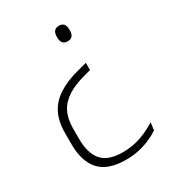

<svg xmlns="http://www.w3.org/2000/svg" viewBox="-162 -586 760 840"><g transform="rotate(-30 218.0 -166.5)"><path d="M286.5 -294V-257.5L253 -248.5Q200 -234.5 164.8 -212.2Q129.5 -190 112 -156.2Q94.5 -122.5 94.5 -73V-19.5Q94.5 51 126 88.5Q157.5 126 232.5 126Q283 126 327 109.8Q371 93.5 402 72.5L397 111Q381 122.5 355.5 134.2Q330 146 297.8 153.8Q265.5 161.5 228 161.5Q136.5 161.5 95.2 115.5Q54 69.5 54 -17V-72.5Q54 -132 75 -172.8Q96 -213.5 138.5 -240.2Q181 -267 244.5 -283ZM265.5 -493.5Q281 -493.5 289 -484.2Q297 -475 297 -456.5V-451.5Q297 -433.5 289 -424.2Q281 -415 265.5 -415Q249.5 -415 241.5 -424.2Q233.5 -433.5 233.5 -451.5V-456.5Q233.5 -475 241.5 -484.2Q249.5 -493.5 265.5 -493.5Z"/></g></svg>

Font: Anek Telugu ExtraLight
Style: Regular
Weight: 250
Version: Version 1.003